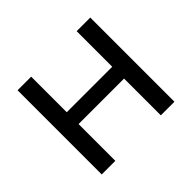

<svg xmlns="http://www.w3.org/2000/svg" viewBox="-157 -921 1137 1137"><g transform="rotate(-45 411.5 -352.5)"><path d="M107 0V-705H221V-407H602V-705H716V0H602V-308H221V0Z"/></g></svg>

Font: Nunito Sans 6pt SemiBold
Style: Regular
Weight: 600
Version: Version 3.101;gftools[0.9.27]